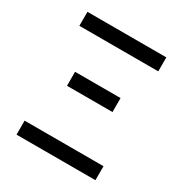

<svg xmlns="http://www.w3.org/2000/svg" viewBox="-169 -858 940 987"><g transform="rotate(30 301.0 -364.5)"><path d="M66.9 -729H535.2V-646H66.9ZM166 -430.2H436V-347.2H166ZM66.9 -83H535.2V0H66.9Z"/></g></svg>

Font: Hack
Style: Regular
Weight: 400
Monospace: yes
Designer: Christopher Simpkins
Foundry: Christopher Simpkins
Version: Version 2.019; ttfautohint (v1.4.1) -l 4 -r 80 -G 350 -x 0 -